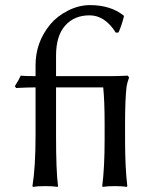

<svg xmlns="http://www.w3.org/2000/svg" viewBox="-20 -728 575 751"><path d="M383.8 -386.2H199.2V-199.2Q199.2 -57.1 207 0L205.1 2.9Q186.5 0 157.2 0Q127 0 108.9 2.9L106.9 0Q119.1 -75.2 119.1 -200.2V-386.2Q87.9 -386.2 43 -383.8L38.1 -391.1Q54.2 -416 61 -432.1Q74.2 -430.2 119.1 -430.2V-473.1Q119.1 -563 176.8 -632.8Q203.1 -664.6 245.6 -686.3Q288.1 -708 332 -708Q412.6 -708 463.9 -667L464.8 -664.1Q456.5 -630.4 443.8 -601.1L433.1 -600.1Q390.6 -668 330.1 -668Q270.5 -668 234.9 -627.9Q199.2 -587.9 199.2 -509.8V-430.2H412.1Q443.8 -430.2 480 -432.1L484.9 -424.8Q477.5 -404.8 475.1 -389.2Q469.2 -338.9 469.2 -247.1V-180.2Q469.2 -73.2 478 0L476.1 2.9Q458 0 429.2 0Q400.4 0 381.8 2.9L379.9 0Q389.2 -73.7 389.2 -180.2V-247.1Q389.2 -330.1 383.8 -386.2Z"/></svg>

Font: Linear Smooth
Style: Regular
Weight: 400
Designer: Philipp H. Poll, Flanker
Foundry: Philipp H. Poll, reworked by Flanker
Version: Version 1.061 | FøM Fix